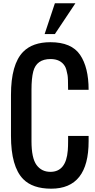

<svg xmlns="http://www.w3.org/2000/svg" viewBox="-20 -1141 581 1170"><path d="M520 -281.2Q520.5 8.8 292 8.8Q178.7 8.8 121.1 -49.8Q46.9 -126 46.9 -313V-562.5Q46.9 -749.5 121.1 -825.2Q178.7 -883.8 287.1 -883.8Q415.5 -883.8 467.8 -807.1Q520 -730.5 520 -593.8H395Q395 -665 391.6 -683.6Q388.2 -702.1 384.3 -715.8Q380.4 -729.5 375 -738.3Q348.6 -781.2 288.1 -781.2Q202.1 -781.2 182.6 -705.1Q171.9 -664.1 171.9 -593.8V-281.2Q171.9 -177.7 202.6 -135.7Q233.4 -93.8 287.1 -93.8Q382.8 -93.8 393.1 -224.6Q395 -249 395 -281.2V-312.5H520ZM314.5 -933.6H252L314.5 -1121.1H439.5Z"/></svg>

Font: Oswald
Style: Book
Weight: 400
Designer: vernon adams
Foundry: vernon adams
Version: Version 1.000